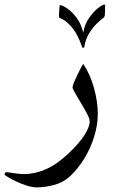

<svg xmlns="http://www.w3.org/2000/svg" viewBox="-95 -537 505 847"><path d="M336.4 -34.7Q336.4 14.2 320.6 65.4Q304.7 116.7 276.9 162.4Q249 208 214.4 240.2Q183.1 268.6 142.8 279.1Q102.5 289.6 67.9 289.6Q47.4 289.6 22.7 281.7Q-2 273.9 -24.2 263.2Q-46.4 252.4 -60.8 243.7Q-75.2 234.9 -75.2 232.9Q-75.2 230 -72.3 226.1Q-69.3 222.2 -66.4 222.2Q-64.9 222.2 -51 224.4Q-37.1 226.6 -19.3 228.8Q-1.5 231 11.2 231Q59.1 231 108.4 209.2Q157.7 187.5 210 137.2Q255.4 94.2 278.1 58.1Q300.8 22 300.8 -1.5Q300.8 -12.7 289.3 -34.7Q277.8 -56.6 262.9 -81.5Q248 -106.4 236.6 -126Q225.1 -145.5 225.1 -151.9Q225.1 -158.2 231.7 -174.3Q238.3 -190.4 247.1 -208.5Q255.9 -226.6 263.2 -240.2Q270.5 -253.9 272 -255.4Q302.7 -210 319.6 -149.2Q336.4 -88.4 336.4 -34.7ZM368.7 -514.2Q368.7 -512.2 368.4 -502.4Q368.2 -492.7 368.2 -485.4Q368.2 -472.2 366.7 -466.8Q365.2 -461.4 362.8 -459.5Q352.5 -452.6 333.7 -434.8Q314.9 -417 298.3 -390.1Q281.7 -363.3 276.9 -329.6Q276.4 -326.2 272.5 -326.2Q267.6 -326.2 267.1 -329.6Q248.5 -384.3 225.6 -412.1Q202.6 -439.9 185.3 -449.5Q168 -459 167 -459Q165 -460.4 165.3 -474.4Q165.5 -488.3 167 -501.7Q168.5 -515.1 169.4 -514.6Q182.1 -513.2 202.9 -498.8Q223.6 -484.4 243.4 -458Q263.2 -431.6 272 -393.1Q278.8 -431.2 298.6 -459Q318.4 -486.8 338.4 -502Q358.4 -517.1 366.2 -517.1Q368.7 -517.1 368.7 -514.2Z"/></svg>

Font: Scheherazade New Medium
Style: Regular
Weight: 500
Designer: SIL International
Foundry: SIL International
Version: Version 4.000